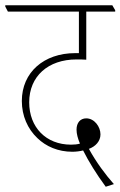

<svg xmlns="http://www.w3.org/2000/svg" viewBox="-40 -642 458 730"><path d="M362 68 393 58C361 22 326 -25 298 -76C323 -85 342 -105 342 -131C342 -160 319 -192 288 -192C265 -192 251 -175 251 -149C251 -133 256 -115 264 -96C254 -93 242 -92 230 -92C135 -92 71 -158 71 -253C71 -352 143 -416 251 -416C264 -416 276 -416 288 -415V-598H398V-603L387 -622H-20V-617L-10 -598H260V-440C255 -440 250 -440 246 -440C127 -440 43 -367 43 -258C43 -202 65 -152 102 -117C135 -85 181 -65 235 -65C249 -65 264 -67 276 -70C297 -28 326 19 362 68Z"/></svg>

Font: Noto Serif Devanagari Condensed Thin
Style: Regular
Weight: 100
Width: 3
Designer: Universal Thirst, Indian Type Foundry and the Monotype Design Team
Foundry: Monotype Imaging Inc.
Version: Version 2.004